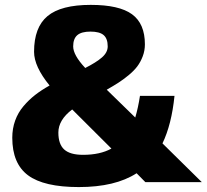

<svg xmlns="http://www.w3.org/2000/svg" viewBox="-20 -739 839 779"><path d="M29.8 -180.2Q29.8 -217.3 41.5 -249.8Q53.2 -282.2 75.2 -308.1Q97.2 -334 122.6 -353.8Q147.9 -373.5 181.2 -392.1Q118.2 -469.2 118.2 -528.8Q118.2 -628.4 172.9 -673.8Q227.5 -719.2 348.1 -719.2Q463.4 -719.2 515.6 -681.2Q567.9 -643.1 567.9 -559.1Q567.9 -533.7 559.1 -510.5Q550.3 -487.3 536.9 -469.5Q523.4 -451.7 501.7 -433.8Q480 -416 460.2 -403.3Q440.4 -390.6 413.1 -375L528.8 -262.2Q540.5 -301.8 547.9 -350.1H688Q676.3 -234.4 639.2 -157.2L798.8 0H569.8L534.2 -36.1Q447.3 20 299.8 20Q158.2 20 94 -27.6Q29.8 -75.2 29.8 -180.2ZM432.1 -136.2 272.9 -294.9Q216.8 -252.4 216.8 -201.2Q216.8 -153.8 240.7 -132.3Q264.6 -110.8 316.9 -110.8Q386.2 -110.8 432.1 -136.2ZM325.2 -463.9V-462.9Q370.6 -485.8 393.8 -506.1Q417 -526.4 417 -550.8Q417 -582.5 400.4 -596.7Q383.8 -610.8 347.2 -610.8Q310.5 -610.8 293.7 -596.4Q276.9 -582 276.9 -550.8Q276.9 -515.6 325.2 -463.9Z"/></svg>

Font: Fivo Sans Heavy
Style: Regular
Weight: 900
Designer: Alexander Slobzheninov
Foundry: Alexander Slobzheninov
Version: 1.0